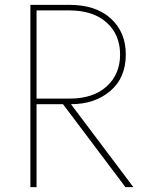

<svg xmlns="http://www.w3.org/2000/svg" viewBox="-20 -770 602 790"><path d="M105 -750H266.1Q374.5 -750 436 -693.8Q497.6 -637.7 497.6 -545.9Q497.6 -449.7 433.6 -395.5Q369.6 -341.3 272 -341.3L528.8 0H496.1L239.3 -341.3H130.4V0H105ZM130.4 -727.1V-364.3H266.1Q363.3 -364.3 418.7 -414.3Q474.1 -464.4 474.1 -545.9Q474.1 -627.4 418.7 -677.2Q363.3 -727.1 266.1 -727.1Z"/></svg>

Font: Spartan MB Thin
Style: Regular
Weight: 100
Designer: Matt Bailey, Mirko Velimirovic
Foundry: Matt Bailey
Version: Version 1.005